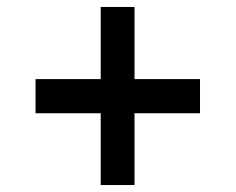

<svg xmlns="http://www.w3.org/2000/svg" viewBox="-20 -531 676 551"><path d="M269 0V-206H82V-304H269V-511H366V-304H554V-206H366V0Z"/></svg>

Font: Archivo SemiBold
Style: Regular
Weight: 600
Designer: Hector Gatti
Foundry: Omnibus-Type
Version: Version 2.001